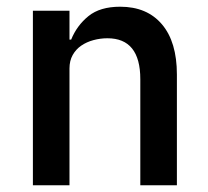

<svg xmlns="http://www.w3.org/2000/svg" viewBox="-20 -552 620 572"><path d="M78 0V-520H187V-434H192Q209 -476 243.5 -504Q278 -532 338 -532Q418 -532 462.5 -479.5Q507 -427 507 -330V0H398V-316Q398 -438 300 -438Q279 -438 258.5 -432.5Q238 -427 222 -416Q206 -405 196.5 -388Q187 -371 187 -348V0Z"/></svg>

Font: IBM Plex Sans Thai Medm
Style: Regular
Weight: 500
Designer: Mike Abbink, Paul van der Laan, Pieter van Rosmalen, Ben Mitchell, Mark Frömberg
Foundry: Bold Monday
Version: Version 1.2